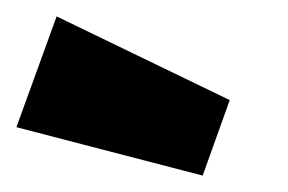

<svg xmlns="http://www.w3.org/2000/svg" viewBox="-20 -800 351 234"><path d="M49 -780 260 -678 227 -586 0 -645Z"/></svg>

Font: Unlock
Style: Regular
Weight: 400
Designer: Eduardo Rodriguez Tunni
Foundry: Eduardo Rodriguez Tunni
Version: Version 1.003; ttfautohint (v1.8.4.7-5d5b);gftools[0.9.23]